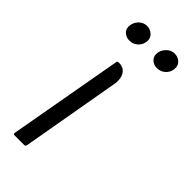

<svg xmlns="http://www.w3.org/2000/svg" viewBox="-172 -522 552 552"><g transform="rotate(45 104.5 -246.0)"><path d="M29 -453Q29 -468 39.5 -480Q50 -492 66 -492Q78 -492 87.5 -484Q97 -476 97 -464Q97 -448 86 -437Q75 -426 59 -426Q47 -426 38 -433.5Q29 -441 29 -453ZM141 -453Q141 -468 152 -480Q163 -492 178 -492Q191 -492 200 -484Q209 -476 209 -464Q209 -448 198 -437Q187 -426 171 -426Q159 -426 150 -433.5Q141 -441 141 -453ZM18 0Q14 0 14 -4V-6L76 -354Q76 -360 82 -360H85Q100 -360 109 -349.5Q118 -339 118 -322Q118 -318 118 -315Q118 -312 117 -308L64 -6Q63 0 58 0Z"/></g></svg>

Font: Zain Light
Style: Italic
Weight: 300
Italic angle: -10°
Designer: Zain,Boutros
Foundry: Mobile Telecommunications Company (Zain), 2024
Version: Version 1.51; ttfautohint (v1.8.4)